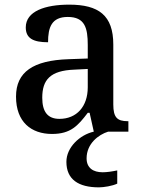

<svg xmlns="http://www.w3.org/2000/svg" viewBox="-20 -567 613 827"><path d="M204 10C285 10 316 -26 358 -81H366L384 0C323 14 266 68 266 130C266 206 318 240 406 240C427 240 464 234 485 224V167C461 172 440 175 422 175C382 175 353 157 353 115C353 52 404 13 446 0H533V-45H530C485 -45 468 -61 468 -117V-375C468 -501 405 -547 278 -547C175 -547 91 -519 91 -449C91 -402 123 -385 187 -385C187 -449 202 -494 272 -494C346 -494 358 -446 358 -373V-315L275 -312C123 -307 49 -257 49 -151C49 -41 115 10 204 10ZM236 -55C185 -55 162 -86 162 -146C162 -223 196 -263 300 -267L358 -270V-191C358 -108 310 -55 236 -55Z"/></svg>

Font: Noto Serif Gurmukhi Medium
Style: Regular
Weight: 500
Designer: Vaibhav Singh and the Monotype Design Team
Foundry: Monotype Imaging Inc.
Version: Version 2.004